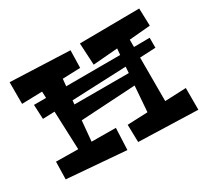

<svg xmlns="http://www.w3.org/2000/svg" viewBox="-142 -941 1279 1181"><g transform="rotate(-30 497.0 -350.5)"><path d="M958 13.2 538.1 0 535.2 -124 679.2 -129.9 692.9 -312 304.2 -289.1 291 -145 462.9 -144 456.1 9.8 37.1 -23.9 40 -147.9 196.8 -146 186 -418.9 102.1 -416 97.2 -518.1H183.1L181.2 -564L37.1 -560.1V-713.9L460 -696.8L457 -573.2L331.1 -568.8L326.2 -518.1L710 -519L713.9 -563L539.1 -548.8L530.8 -704.1L954.1 -708L958 -584L808.1 -570.8V-519L919.9 -520V-449.2L808.1 -443.8V-134.8L958 -141.1ZM700.2 -396 703.1 -439.9 316.9 -423.8 314 -396Z"/></g></svg>

Font: Peralta
Style: Regular
Weight: 400
Designer: Astigmatic (AOETI)
Foundry: Astigmatic (AOETI)
Version: Version 1.000